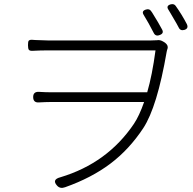

<svg xmlns="http://www.w3.org/2000/svg" viewBox="-20 -858 931 926"><path d="M255 37Q229 8 271 -3Q498 -71 626 -261Q652 -300 675 -366H223Q202 -366 166 -364Q140 -363 140 -390Q140 -416 167 -415Q201 -413 222 -413H690Q714 -495 730 -615H469H209Q176 -615 138 -613Q124 -612 119 -618Q115 -624 115 -640Q115 -656 118 -661Q123 -667 136 -666Q140 -666 149 -665Q188 -663 209 -663H710Q729 -663 737 -664Q752 -667 768 -657L776 -652Q793 -639 788 -623Q786 -619 784 -609Q738 -342 671 -240Q603 -137 512 -68.5Q421 0 294 45Q270 54 255 37ZM721 -700Q716 -710 705 -730Q700 -740 697 -745Q681 -773 673 -786Q661 -805 684 -812Q701 -817 709 -804Q711 -802 714 -797Q747 -744 761 -717Q773 -697 750 -689Q730 -681 721 -700ZM842 -725Q834 -741 816 -771Q811 -779 802 -795Q796 -805 793 -810Q779 -830 803 -837Q819 -841 827 -830Q857 -788 881 -742Q891 -721 870 -714Q850 -708 842 -725Z"/></svg>

Font: GenSenRounded TW L
Style: Regular
Weight: 300
Version: Version 1.501;PS 1;hotconv 16.6.51;makeotf.lib2.5.65220